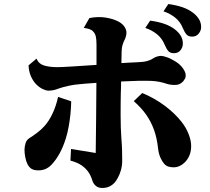

<svg xmlns="http://www.w3.org/2000/svg" viewBox="-20 -890 1040 949"><path d="M421.9 -800.8Q465.3 -809.1 503.2 -803Q541 -796.9 567.9 -782.2Q586.4 -771.5 595.7 -757.1Q605 -742.7 605 -729Q605 -712.4 596.2 -693.8Q591.3 -685.1 586.2 -669.2Q581.1 -653.3 581.1 -632.8L580.1 -578.1Q603 -579.6 621.6 -580.6Q640.1 -581.5 652.8 -582Q687 -583 705.6 -587.9Q724.1 -592.8 737.8 -602.1Q747.1 -607.9 757.1 -610.8Q767.1 -613.8 775.9 -613.8Q785.6 -613.8 804.9 -607.2Q824.2 -600.6 849.1 -585Q871.6 -570.8 884.8 -551.5Q897.9 -532.2 897.9 -518.1Q897.9 -508.3 895 -502.4Q892.1 -496.6 886.2 -488.8Q879.4 -481 869.6 -475.6Q859.9 -470.2 842.8 -470.2Q820.8 -470.2 803.2 -476.1Q788.1 -481.4 768.3 -485.4Q748.5 -489.3 727.1 -490.2Q698.7 -491.2 662.6 -490.5Q626.5 -489.7 578.6 -487.3L578.1 -458Q577.6 -448.7 577.1 -428Q576.7 -407.2 576.4 -379.6Q576.2 -352.1 576.2 -321Q576.2 -290 577.1 -259.8Q578.1 -229.5 580.1 -204.1Q582.5 -174.8 583.3 -147.5Q584 -120.1 584 -97.2Q584 -70.3 577.6 -48.6Q571.3 -26.9 562.7 -11.5Q554.2 3.9 546.9 12.2Q536.1 24.4 521 31.7Q505.9 39.1 483.9 39.1Q466.8 39.1 454.1 29.1Q441.4 19 436 1Q429.7 -20.5 417 -39.3Q404.3 -58.1 383.1 -72.8Q361.8 -87.4 328.1 -96.2L331.1 -153.8L453.1 -133.8Q454.1 -214.4 455.1 -303.5Q456.1 -392.6 456.5 -480.5Q424.8 -478.5 396.7 -476.1Q368.7 -473.6 348.1 -471.2Q336.4 -469.7 321 -466.3Q305.7 -462.9 291.7 -459.2Q277.8 -455.6 269 -452.1Q256.3 -446.8 243.9 -444.3Q231.4 -441.9 220.2 -441.9Q208 -441.9 191.4 -449.7Q174.8 -457.5 159.2 -473.1Q143.6 -488.8 133.1 -512.5Q122.6 -536.1 121.1 -566.9L160.2 -600.1Q171.9 -573.7 199 -565.9Q226.1 -558.1 262.2 -558.1Q270.5 -558.1 289.6 -558.8Q308.6 -559.6 334.5 -561.3Q360.4 -563 390.4 -564.9Q420.4 -566.9 450.2 -568.8Q452.1 -568.8 453.6 -569.1Q455.1 -569.3 457 -569.3V-668.9Q457 -695.3 453.4 -710.4Q449.7 -725.6 439 -735.8Q432.6 -742.7 420.4 -746.6Q408.2 -750.5 394 -752ZM683.1 -430.2Q744.6 -404.8 794.9 -366.9Q845.2 -329.1 877.9 -287.1Q899.9 -259.3 912.4 -227.1Q924.8 -194.8 924.8 -168.9Q924.8 -146.5 918.9 -128.9Q913.1 -111.3 901.9 -97.2Q891.1 -83 874.3 -73Q857.4 -63 838.9 -63Q823.7 -63 812 -66.7Q800.3 -70.3 791 -81.1Q781.2 -92.3 772.7 -111.3Q764.2 -130.4 761.2 -157.2Q755.9 -206.5 741.7 -246.8Q727.5 -287.1 703.1 -322.3Q678.7 -357.4 641.1 -390.1ZM332 -389.2Q331.5 -360.8 328.4 -328.1Q325.2 -295.4 319.3 -263.4Q313.5 -231.4 305.2 -205.1Q279.3 -122.6 233.9 -75.2Q220.2 -61 204.1 -54.4Q188 -47.9 169.9 -47.9Q148.4 -47.9 136 -55.4Q123.5 -63 115.2 -80.1Q108.9 -92.8 105 -112.3Q101.1 -131.8 101.1 -148.9Q101.1 -164.6 106.2 -181.6Q111.3 -198.7 125 -207Q143.1 -218.3 162.8 -233.2Q182.6 -248 199.2 -266.1Q222.2 -291.5 239.7 -328.9Q257.3 -366.2 267.1 -411.1ZM812 -870.1Q851.1 -864.7 881.3 -854.5Q911.6 -844.2 935.1 -826.2Q951.7 -813.5 962.9 -796.1Q974.1 -778.8 974.1 -755.9Q974.1 -738.8 962.2 -723.9Q950.2 -709 930.2 -709Q911.1 -709 901.9 -719.5Q892.6 -730 882.8 -752.9Q870.6 -783.2 845.5 -803.2Q820.3 -823.2 788.1 -834ZM722.2 -788.1Q761.2 -782.7 791.5 -772.5Q821.8 -762.2 845.2 -744.1Q861.8 -731.4 872.8 -714.1Q883.8 -696.8 883.8 -673.8Q883.8 -656.7 872.1 -641.8Q860.4 -627 839.8 -627Q821.3 -627 812 -637.5Q802.7 -647.9 793 -670.9Q780.3 -701.2 755.4 -721.2Q730.5 -741.2 698.2 -752Z"/></svg>

Font: BIZ UDMincho
Style: Bold
Weight: 700
Monospace: yes
Designer: TypeBank Co., Ltd.
Foundry: Morisawa Inc.
Version: Version 1.06